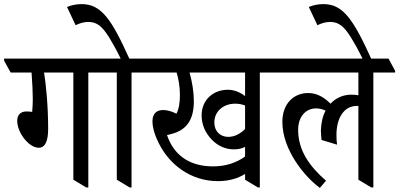

<svg xmlns="http://www.w3.org/2000/svg" viewBox="-57 -909 1948 937"><path d="M132 -188C162 -188 178 -217 178 -281C178 -394 167 -502 158 -555H301V-32L364 6H374V-555H480V-564L448 -623H-37V-613L-5 -555H97C101 -499 103 -460 103 -426C103 -410 102 -380 100 -363C93 -364 83 -365 72 -365C43 -365 27 -348 27 -319C27 -264 82 -188 132 -188Z M576 6H585V-555H692V-564L660 -623H574C487 -816 437 -889 341 -889C314 -889 289 -883 270 -875L312 -786C330 -795 353 -802 373 -802C417 -802 442 -780 476 -726C493 -697 508 -672 532 -623H406V-613L438 -555H513V-32Z M1007 -25C1061 -25 1105 -39 1139 -60V-32L1202 6H1211V-555H1318V-564L1285 -623H618V-613L650 -555H805C815 -522 821 -484 821 -445C821 -411 817 -379 804 -354C781 -366 759 -372 739 -372C707 -372 687 -354 687 -317C687 -282 702 -241 720 -206C772 -104 875 -25 1007 -25ZM1085 -180C1105 -180 1123 -184 1139 -192V-145C1098 -116 1047 -97 983 -97C864 -97 790 -155 758 -250C765 -251 772 -253 779 -255C850 -273 889 -320 889 -415C889 -460 881 -509 868 -555H1139V-440C1115 -459 1085 -471 1055 -471C985 -471 927 -423 927 -346C927 -299 946 -259 977 -227C1007 -196 1045 -180 1085 -180ZM989 -311C989 -368 1036 -403 1090 -403C1109 -403 1124 -400 1139 -394V-280C1116 -255 1086 -241 1057 -241C1018 -241 989 -268 989 -311Z M1504 8 1534 -27C1454 -97 1398 -174 1398 -275C1398 -342 1437 -380 1485 -380C1503 -380 1518 -376 1532 -369C1518 -343 1510 -310 1509 -272C1510 -255 1510 -246 1512 -226L1588 -203C1586 -216 1585 -230 1585 -251C1585 -332 1621 -392 1684 -392C1687 -392 1690 -392 1692 -392V-32L1755 6H1765V-555H1871V-564L1839 -623H1243V-613L1275 -555H1692V-444C1683 -446 1671 -447 1657 -447C1619 -447 1583 -432 1556 -403C1527 -432 1492 -455 1447 -455C1378 -455 1321 -405 1321 -314C1321 -178 1429 -47 1504 8Z M1716 -615H1758C1667 -816 1617 -889 1521 -889C1494 -889 1469 -883 1450 -875L1492 -786C1510 -795 1533 -802 1553 -802C1597 -802 1622 -780 1656 -726C1674 -696 1690 -669 1716 -615Z"/></svg>

Font: Noto Serif Devanagari Condensed
Style: Regular
Weight: 400
Width: 3
Designer: Universal Thirst, Indian Type Foundry and the Monotype Design Team
Foundry: Monotype Imaging Inc.
Version: Version 2.004